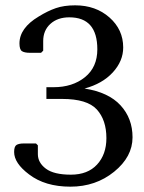

<svg xmlns="http://www.w3.org/2000/svg" viewBox="-20 -690 540 720"><path d="M244 10Q149 10 89 -36Q33 -78 33 -120Q33 -141 42 -146.5Q51 -152 69 -152H115L122 -145V-112Q122 -80 152 -57.5Q182 -35 246 -35Q309 -35 344 -73Q379 -111 379 -172Q379 -240 343 -279.5Q307 -319 213 -319H154V-363H181Q252 -363 298.5 -400.5Q345 -438 345 -505Q345 -625 240 -625Q196 -625 169 -600.5Q142 -576 142 -536V-500L134 -492H92Q72 -492 62.5 -498Q53 -504 53 -527Q53 -585 125 -628Q159 -649 189.5 -659.5Q220 -670 262 -670Q339 -670 390.5 -624.5Q442 -579 442 -512Q442 -461 403 -418.5Q364 -376 297 -358Q387 -344 432 -295Q477 -246 477 -175Q477 -102 408 -46Q339 10 244 10Z"/></svg>

Font: Spectral
Style: Regular
Weight: 400
Designer: Jean-Baptiste Levee
Foundry: Production Type
Version: Version 1.002